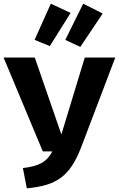

<svg xmlns="http://www.w3.org/2000/svg" viewBox="-32 -1006 647 1043"><path d="M428.5 -693.4H594.2L409.1 -206.5Q386 -146 358.9 -105.2Q331.8 -64.5 297.3 -39.5Q262.9 -14.5 217.7 -1.3Q172.6 11.8 113.7 17L92.3 -93.1Q125.4 -97 149.8 -103.4Q174.2 -109.8 193 -120.1Q211.8 -130.4 226.2 -145.9Q240.6 -161.4 252.3 -183.4H200.5L-12.5 -693.4H156.9L301.4 -275.6ZM322.7 -789.4 419.9 -986 525.9 -932.6 404.3 -751.3ZM155.8 -789.4 244.2 -986 351.5 -935.7 238.7 -755.7Z"/></svg>

Font: Fira Sans Variable
Style: Regular
Weight: 400
Designer: Carrois Corporate & Edenspiekermann AG
Foundry: Carrois Corporate GbR & Edenspiekermann AG
Version: Version 4.202